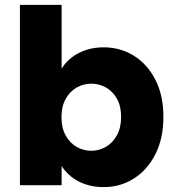

<svg xmlns="http://www.w3.org/2000/svg" viewBox="-20 -760 719 788"><path d="M232.9 -478.5Q248.7 -504 273.5 -523.5Q298.3 -542.9 331.9 -554.4Q365.5 -565.8 405.3 -565.8Q474.1 -565.8 529.7 -531.1Q585.3 -496.3 617.9 -432.3Q650.6 -368.3 650.6 -280.1Q650.6 -191.9 617.9 -127.4Q585.3 -62.9 529.7 -27.5Q474.1 7.9 405.3 7.9Q364.5 7.9 331 -3.5Q297.4 -14.9 273.1 -34.4Q248.7 -53.9 232.9 -78.4V0H61.8V-740H232.9ZM477 -280.1Q477 -324.8 459.8 -355Q442.7 -385.2 414.8 -400.9Q386.8 -416.6 354.4 -416.6Q322.5 -416.6 294.5 -400.7Q266.6 -384.7 249.5 -354Q232.3 -323.4 232.3 -279.2Q232.3 -235 249.5 -204.1Q266.6 -173.2 294.5 -157.2Q322.5 -141.2 354.4 -141.2Q386.8 -141.2 414.8 -157.4Q442.7 -173.6 459.8 -204.8Q477 -235.9 477 -280.1Z"/></svg>

Font: Poppins Variable
Style: Regular
Weight: 100
Designer: Jonny Pinhorn
Foundry: Indian Type Foundry
Version: Version 6.000